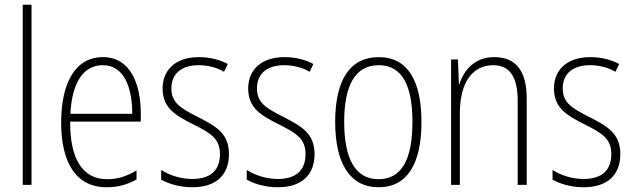

<svg xmlns="http://www.w3.org/2000/svg" viewBox="-20 -780 2675 810"><path d="M113 0V-760H76V0Z M414 -539C296 -539 238 -427 238 -263C238 -98 298 10 430 10C479 10 519 -2 556 -23V-61C512 -35 476 -24 432 -24C328 -24 275 -110 276 -267H574V-300C574 -428 529 -539 414 -539ZM414 -505C501 -505 538 -415 538 -300H277C284 -437 335 -505 414 -505Z M946 -130C946 -220 887 -249 814 -287C743 -323 703 -346 703 -407C703 -471 748 -505 818 -505C856 -505 897 -495 925 -477L941 -510C908 -528 866 -539 819 -539C720 -539 666 -484 666 -407C666 -323 722 -292 798 -254C867 -219 908 -196 908 -130C908 -64 871 -25 791 -25C743 -25 696 -40 660 -63V-22C689 -6 735 10 791 10C894 10 946 -44 946 -130Z M1307 -130C1307 -220 1248 -249 1175 -287C1104 -323 1064 -346 1064 -407C1064 -471 1109 -505 1179 -505C1217 -505 1258 -495 1286 -477L1302 -510C1269 -528 1227 -539 1180 -539C1081 -539 1027 -484 1027 -407C1027 -323 1083 -292 1159 -254C1228 -219 1269 -196 1269 -130C1269 -64 1232 -25 1152 -25C1104 -25 1057 -40 1021 -63V-22C1050 -6 1096 10 1152 10C1255 10 1307 -44 1307 -130Z M1758 -265C1758 -433 1704 -539 1578 -539C1456 -539 1394 -442 1394 -266C1394 -90 1457 10 1577 10C1698 10 1758 -89 1758 -265ZM1432 -266C1432 -419 1478 -505 1578 -505C1681 -505 1720 -411 1720 -266C1720 -108 1675 -24 1577 -24C1478 -24 1432 -112 1432 -266Z M2065 -539C1982 -539 1937 -484 1918 -425H1916L1912 -529H1883V0H1920V-302C1920 -439 1978 -505 2061 -505C2126 -505 2164 -461 2164 -356V0H2202V-365C2202 -485 2153 -539 2065 -539Z M2597 -130C2597 -220 2538 -249 2465 -287C2394 -323 2354 -346 2354 -407C2354 -471 2399 -505 2469 -505C2507 -505 2548 -495 2576 -477L2592 -510C2559 -528 2517 -539 2470 -539C2371 -539 2317 -484 2317 -407C2317 -323 2373 -292 2449 -254C2518 -219 2559 -196 2559 -130C2559 -64 2522 -25 2442 -25C2394 -25 2347 -40 2311 -63V-22C2340 -6 2386 10 2442 10C2545 10 2597 -44 2597 -130Z"/></svg>

Font: Noto Sans Sinhala UI Condensed ExtraLight
Style: Regular
Weight: 200
Width: 3
Designer: Jelle Bosma - Monotype Design Team
Foundry: Monotype Imaging Inc.
Version: Version 2.006